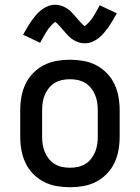

<svg xmlns="http://www.w3.org/2000/svg" viewBox="-20 -779 588 807"><path d="M274 8Q246 8 217.5 3Q189 -2 164 -15Q139 -28 119 -48.5Q99 -69 87 -94.5Q75 -120 70 -148Q65 -176 65 -205V-315Q65 -344 70 -372Q75 -400 87 -425.5Q99 -451 119 -471.5Q139 -492 164 -505Q189 -518 217.5 -523Q246 -528 274 -528Q302 -528 330.5 -523Q359 -518 384 -505Q409 -492 429 -471.5Q449 -451 461 -425.5Q473 -400 478 -372Q483 -344 483 -315V-205Q483 -176 478 -148Q473 -120 461 -94.5Q449 -69 429 -48.5Q409 -28 384 -15Q359 -2 330.5 3Q302 8 274 8ZM274 -74Q291 -74 307.5 -77.5Q324 -81 338 -89.5Q352 -98 362.5 -111Q373 -124 379.5 -139.5Q386 -155 388.5 -171.5Q391 -188 391 -205V-315Q391 -332 388.5 -348.5Q386 -365 379.5 -380.5Q373 -396 362.5 -409Q352 -422 338 -430.5Q324 -439 307.5 -442.5Q291 -446 274 -446Q257 -446 240.5 -442.5Q224 -439 210 -430.5Q196 -422 185.5 -409Q175 -396 168.5 -380.5Q162 -365 159.5 -348.5Q157 -332 157 -315V-205Q157 -188 159.5 -171.5Q162 -155 168.5 -139.5Q175 -124 185.5 -111Q196 -98 210 -89.5Q224 -81 240.5 -77.5Q257 -74 274 -74ZM336 -597Q326 -597 316 -599.5Q306 -602 297 -606.5Q288 -611 280 -617Q272 -623 265 -630.5Q258 -638 252.5 -644.5Q247 -651 239 -660Q231 -669 225 -675.5Q219 -682 212 -687Q209 -685 203 -679.5Q197 -674 194 -670.5Q191 -667 187.5 -663Q184 -659 180.5 -654Q177 -649 173.5 -643Q170 -637 166 -630Q162 -623 157.5 -615.5Q153 -608 149 -599L77 -633Q87 -651 96 -666Q105 -681 114 -693.5Q123 -706 132 -716.5Q141 -727 153.5 -737Q166 -747 181 -753Q196 -759 212 -759Q222 -759 232 -756.5Q242 -754 251 -749.5Q260 -745 268 -739Q276 -733 283 -725.5Q290 -718 295.5 -711.5Q301 -705 309 -696Q317 -687 322.5 -681Q328 -675 336 -669Q339 -671 345 -676.5Q351 -682 354 -685.5Q357 -689 360.5 -693Q364 -697 367.5 -702Q371 -707 374.5 -713Q378 -719 382 -726Q386 -733 390.5 -740.5Q395 -748 399 -757L471 -723Q461 -705 452 -690Q443 -675 434 -662.5Q425 -650 416 -639.5Q407 -629 394.5 -619Q382 -609 367 -603Q352 -597 336 -597Z"/></svg>

Font: Iosevka Semi-Condensed Medium
Style: Regular
Weight: 500
Monospace: yes
Designer: Belleve Invis
Foundry: Belleve Invis
Version: Version 27.3.5